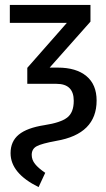

<svg xmlns="http://www.w3.org/2000/svg" viewBox="-20 -547 433 781"><path d="M23 76Q23 28 56.5 0.5Q90 -27 161 -38Q226 -48 253 -68.5Q280 -89 280 -137Q280 -206 210 -206H91V-271L252 -454H20V-527H348V-459L182 -272H215Q290 -272 331.5 -237.5Q373 -203 373 -138Q373 -2 209 26Q149 37 129 48Q109 59 109 83Q109 103 122.5 120Q136 137 164 156L137 214Q23 158 23 76Z"/></svg>

Font: Fira Sans Compressed
Style: Regular
Weight: 400
Width: 1
Designer: bBox Type GmbH & Carrois Corporate GbR & Edenspiekermann AG
Foundry: bBox Type GmbH & Carrois Corporate GbR & Edenspiekermann AG
Version: Version 4.301